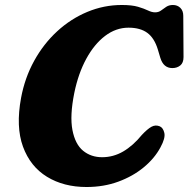

<svg xmlns="http://www.w3.org/2000/svg" viewBox="-20 -735 756 770"><path d="M620.5 -228.5Q634 -223 639 -202.2Q644 -181.5 623.5 -144Q600 -100 556.5 -64Q513 -28 454.5 -6.5Q396 15 327 15Q235.5 15 168.5 -26Q101.5 -67 72.2 -146.8Q43 -226.5 64.5 -342.5Q79.5 -423 117 -491Q154.5 -559 209 -609.2Q263.5 -659.5 330 -687.2Q396.5 -715 468.5 -715Q509 -715 533.5 -707.8Q558 -700.5 573.5 -693Q589 -685.5 602 -685.5Q616 -685.5 626 -693Q636 -700.5 647 -707.8Q658 -715 673.5 -715Q691.5 -715 703.2 -703.5Q715 -692 715 -671.5L716 -506Q716 -483 703 -472.5Q690 -462 671 -462Q635.5 -462 623 -503L613 -536.5Q599 -582.5 570.8 -603.2Q542.5 -624 495.5 -624Q445 -624 401.5 -591Q358 -558 326 -499.2Q294 -440.5 278 -362.5Q259.5 -270.5 270.5 -213.5Q281.5 -156.5 313.2 -130.5Q345 -104.5 389.5 -104.5Q434.5 -104.5 474 -127.5Q513.5 -150.5 549 -194Q571 -217.5 587.2 -226.5Q603.5 -235.5 620.5 -228.5Z"/></svg>

Font: Fraunces 9pt SuperSoft
Style: Bold Italic
Weight: 700
Italic angle: -16°
Version: Version 1.000;[b76b70a41]